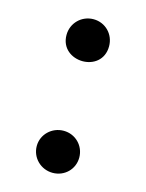

<svg xmlns="http://www.w3.org/2000/svg" viewBox="-91 -603 513 675"><g transform="rotate(15 165.5 -265.5)"><path d="M166 -139C123 -139 88 -105 88 -63C88 -20 123 14 166 14C209 14 243 -19 243 -62C243 -105 209 -139 166 -139ZM88 -467C88 -369 243 -366 243 -467C243 -511 209 -545 166 -545C123 -545 88 -511 88 -467Z"/></g></svg>

Font: AllPunType SemiBold
Style: Regular
Weight: 600
Version: 1.0